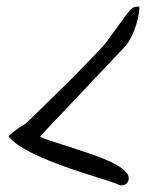

<svg xmlns="http://www.w3.org/2000/svg" viewBox="-20 -558 468 579"><path d="M5.9 -146.5Q11.7 -153.3 18.6 -158.7Q25.4 -164.1 32.7 -169.4Q40 -174.8 47.9 -179.2Q55.7 -183.6 59.6 -187.5Q68.4 -195.3 86.4 -212.9Q104.5 -230.5 127 -252.9Q149.4 -275.4 173.8 -298.8L221.7 -346.7Q243.2 -369.1 260.7 -387.2Q278.3 -405.3 287.1 -415Q291 -418 302.7 -433.6Q314.5 -449.2 327.6 -467.8Q340.8 -486.3 352.5 -502Q364.3 -517.6 367.2 -521.5Q375 -531.2 380.9 -534.7Q386.7 -538.1 400.4 -538.1Q400.4 -522.5 396.5 -504.9Q392.6 -487.3 386.2 -470.2Q379.9 -453.1 371.6 -438.5Q363.3 -423.8 354.5 -415L100.6 -146.5Q109.4 -140.6 132.8 -133.3Q156.2 -126 186 -116.2Q215.8 -106.4 248 -95.7Q280.3 -85 306.6 -73.2Q333 -61.5 350.6 -47.9Q368.2 -34.2 368.2 -20.5Q368.2 -11.7 362.3 -5.4Q356.4 1 346.7 1Q346.7 1 343.8 0.5Q340.8 0 340.8 0Q319.3 -8.8 289.1 -18.1Q258.8 -27.3 226.1 -38.1Q193.4 -48.8 160.2 -61Q127 -73.2 96.7 -86.9Q66.4 -100.6 43 -115.2Q19.5 -129.9 5.9 -146.5Z"/></svg>

Font: The Girl Next Door
Style: Regular
Weight: 400
Designer: Kimberly Geswein
Foundry: Kimberly Geswein
Version: Version 1.002 2010